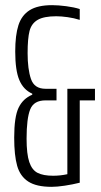

<svg xmlns="http://www.w3.org/2000/svg" viewBox="-20 -716 390 744"><path d="M348 -372V-327H289V-8Q261 -1 231 3.5Q201 8 180 8Q121 8 89.5 -12.5Q58 -33 46.5 -73.5Q35 -114 35 -183Q35 -263 52 -298.5Q69 -334 105 -349V-353Q71 -368 55 -405.5Q39 -443 39 -516Q39 -580 51.5 -618.5Q64 -657 95 -676.5Q126 -696 182 -696Q206 -696 236.5 -692Q267 -688 289 -681V-639Q267 -646 242 -649.5Q217 -653 198 -653Q150 -653 126 -639Q102 -625 94.5 -596Q87 -567 87 -510Q87 -448 100 -410Q113 -372 156 -372H199V-327H156Q111 -327 97 -292Q83 -257 83 -179Q83 -119 93.5 -88Q104 -57 126 -46Q148 -35 186 -35Q214 -35 241 -41V-372Z"/></svg>

Font: Saira Ultra Condensed Light
Style: Regular
Weight: 300
Width: 1
Designer: Hector Gatti with collaboration of the Omnibus-Type team
Foundry: Omnibus-Type
Version: Version 1.001; ttfautohint (v1.8)